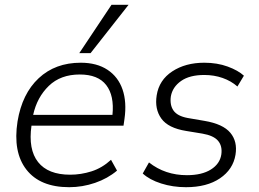

<svg xmlns="http://www.w3.org/2000/svg" viewBox="-20 -771 1077 799"><path d="M268 8Q147 8 90 -65Q33 -138 53 -266Q72 -381 141 -445.5Q210 -510 316 -510Q383 -510 427.5 -480.5Q472 -451 490 -398.5Q508 -346 498 -276L494 -248H111Q97 -149 138.5 -96.5Q180 -44 272 -44Q317 -44 361 -58Q405 -72 442 -106L467 -61Q428 -28 375.5 -10Q323 8 268 8ZM312 -461Q232 -461 183 -413.5Q134 -366 118 -293H448Q456 -373 422 -417Q388 -461 312 -461ZM310 -550 444 -751H515L357 -550Z M754 8Q699 8 650.5 -7.5Q602 -23 574 -49L600 -95Q667 -42 758 -42Q820 -42 857.5 -65.5Q895 -89 901 -128Q906 -163 887.5 -185Q869 -207 822 -215L755 -226Q680 -238 651.5 -277.5Q623 -317 632 -374Q642 -438 697 -474Q752 -510 830 -510Q884 -510 927.5 -494Q971 -478 995 -456L968 -411Q942 -434 906.5 -446.5Q871 -459 830 -459Q769 -459 733.5 -434Q698 -409 691 -370Q686 -334 702 -311Q718 -288 761 -280L831 -268Q908 -255 938.5 -218.5Q969 -182 960 -127Q950 -66 895.5 -29Q841 8 754 8Z"/></svg>

Font: Mulish Light
Style: Italic
Weight: 300
Italic angle: -9°
Designer: Vernon Adams
Foundry: Vernon Adams
Version: Version 3.603; ttfautohint (v1.8.3)